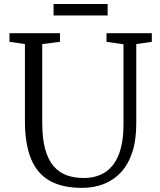

<svg xmlns="http://www.w3.org/2000/svg" viewBox="-20 -904 775 932"><path d="M378 8Q282 8 220.8 -27Q159.5 -62 130.2 -134Q101 -206 101 -316.5V-690L26 -701V-743H271V-701L185 -690V-308Q185 -230 199.8 -178.2Q214.5 -126.5 241.5 -96Q268.5 -65.5 305 -52.8Q341.5 -40 385.5 -40Q449.5 -40 492.8 -69.5Q536 -99 557.8 -157.2Q579.5 -215.5 579.5 -301V-689L497 -701V-743H717V-701L641.5 -690V-305Q641.5 -223.5 622 -164.5Q602.5 -105.5 566.8 -67.2Q531 -29 483 -10.5Q435 8 378 8ZM502.5 -884.5V-829H240V-884.5Z"/></svg>

Font: Merriweather 24pt Light
Style: Regular
Weight: 300
Designer: Eben Sorkin
Foundry: Eben Sorkin
Version: Version 2.100